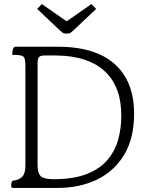

<svg xmlns="http://www.w3.org/2000/svg" viewBox="-20 -1005 720 945"><path d="M35 -90Q35 -94 36 -101.5Q37 -109 41 -115Q74 -119 89.5 -135Q105 -151 105 -191V-678Q105 -704 101.5 -716Q98 -728 84.5 -731.5Q71 -735 40 -735Q40 -740 41 -748Q42 -756 43 -761Q46 -772 50.5 -773.5Q55 -775 56 -775H254Q445 -777 542.5 -691.5Q640 -606 640 -445Q640 -324 591 -243Q542 -162 457 -121Q372 -80 263 -80H45Q35 -80 35 -90ZM165 -192Q165 -152 181 -137.5Q197 -123 243 -123Q344 -123 409.5 -149.5Q475 -176 511.5 -221Q548 -266 562.5 -321Q577 -376 577 -433Q577 -506 558.5 -557Q540 -608 509 -641Q478 -674 441 -692.5Q404 -711 367 -719.5Q330 -728 299 -730Q268 -732 249 -732H200Q180 -732 172.5 -724.5Q165 -717 165 -696ZM163 -961 186 -985 308 -900 430 -985 453 -961 342 -856Q333 -848 327.5 -844Q322 -840 313 -840H303Q294 -840 289 -843.5Q284 -847 274 -856Z"/></svg>

Font: Gowun Batang
Style: Regular
Weight: 400
Designer: Yanghee Ryu
Foundry: Yanghee Ryu
Version: Version 2.000